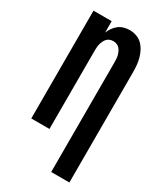

<svg xmlns="http://www.w3.org/2000/svg" viewBox="-233 -831 967 1134"><g transform="rotate(30 250.0 -264.0)"><path d="M318 215V-535Q318 -547 317 -558.5Q316 -570 313 -581Q310 -592 305 -602.5Q300 -613 292 -621.5Q284 -630 273 -634Q262 -638 250 -638Q238 -638 227 -634Q216 -630 208 -621.5Q200 -613 195 -602.5Q190 -592 187 -581Q184 -570 183 -558.5Q182 -547 182 -535V0H58V-735H182V-657Q189 -675 200.5 -691.5Q212 -708 227.5 -720Q243 -732 262.5 -737.5Q282 -743 302 -743Q325 -743 348 -735Q371 -727 387.5 -710.5Q404 -694 415 -672.5Q426 -651 432 -628.5Q438 -606 440 -582.5Q442 -559 442 -535V215Z"/></g></svg>

Font: Iosevka SS18 Extrabold
Style: Regular
Weight: 800
Monospace: yes
Designer: Belleve Invis
Foundry: Belleve Invis
Version: Version 25.1.1; ttfautohint (v1.8.4)